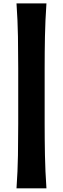

<svg xmlns="http://www.w3.org/2000/svg" viewBox="-20 -895 358 1096"><path d="M74.2 180.2Q81.1 81.1 82.5 -8.5Q84 -98.1 84 -189V-506.3Q84 -597.2 82.5 -686.5Q81.1 -775.9 74.2 -875.5H245.1Q238.3 -775.9 236.6 -686.5Q234.9 -597.2 234.9 -506.3V-189Q234.9 -98.1 236.6 -8.5Q238.3 81.1 245.1 180.2Z"/></svg>

Font: Pinar-DS1-FD Bold
Style: Regular
Weight: 700
Designer: Amin Abedi
Version: Version 2.000